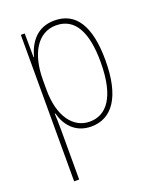

<svg xmlns="http://www.w3.org/2000/svg" viewBox="-143 -620 757 935"><g transform="rotate(-20 235.5 -152.5)"><path d="M254 -537C161 -537 119 -472 100 -403H98L97 -527H77V232H103V-21C103 -56 102 -88 101 -110H104C119 -51 162 10 248 10C355 10 422 -80 422 -270C422 -449 364 -537 254 -537ZM253 -512C350 -512 397 -427 397 -270C397 -86 334 -15 249 -15C163 -15 103 -96 103 -232V-284C103 -418 157 -512 253 -512Z"/></g></svg>

Font: Noto Sans Thai Cond Thin
Style: Regular
Weight: 100
Width: 3
Designer: Monotype Design Team
Foundry: Monotype Imaging Inc.
Version: Version 2.002